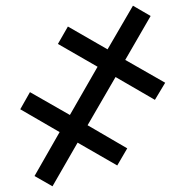

<svg xmlns="http://www.w3.org/2000/svg" viewBox="-20 -650 649 673"><path d="M164 3 252 -150 391 -70 426 -130 287 -211 385 -380 523 -300 559 -360 419 -440 508 -594 446 -630 357 -477 218 -557 183 -496 322 -416 225 -247 85 -327 51 -267 189 -187 101 -33Z"/></svg>

Font: Noto Sans
Style: Bold Italic
Weight: 700
Italic angle: -12°
Designer: Monotype Design Team
Foundry: Monotype Imaging Inc.
Version: Version 2.013